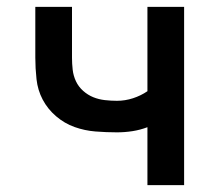

<svg xmlns="http://www.w3.org/2000/svg" viewBox="-20 -540 640 560"><path d="M410 0V-169Q389 -161 366.5 -157.5Q344 -154 321 -154Q290 -154 258.5 -156.5Q227 -159 197.5 -169.5Q168 -180 143.5 -201Q119 -222 104.5 -249.5Q90 -277 86.5 -309Q83 -341 83 -372V-520H190V-372Q190 -354 192 -336.5Q194 -319 201.5 -303Q209 -287 222.5 -275Q236 -263 252 -256.5Q268 -250 286 -248Q304 -246 321 -246Q345 -246 368 -253.5Q391 -261 410 -274V-520H517V0Z"/></svg>

Font: Iosevka Semibold Extended
Style: Regular
Weight: 600
Width: 7
Monospace: yes
Designer: Belleve Invis
Foundry: Belleve Invis
Version: Version 32.5.0; ttfautohint (v1.8.4)